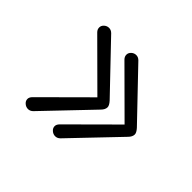

<svg xmlns="http://www.w3.org/2000/svg" viewBox="-85 -406 485 485"><g transform="rotate(45 158.0 -163.0)"><path d="M189.9 -179.2Q198.2 -169.9 198.2 -163.6Q198.2 -155.3 189.9 -147L72.3 -23.9Q66.4 -18.1 59.1 -18.1Q51.8 -18.1 45.9 -23.2Q40 -28.3 40 -35.2Q40 -41.5 45.9 -47.4L162.1 -163.1L45.9 -278.8Q40.5 -284.2 40.5 -291Q40.5 -297.9 46.1 -303Q51.8 -308.1 59.1 -308.1Q66.4 -308.1 72.3 -302.2ZM287.1 -179.2Q295.4 -169.9 295.4 -163.6Q295.4 -155.3 287.1 -147L169.4 -23.9Q163.6 -18.1 156.2 -18.1Q148.9 -18.1 143.1 -23.2Q137.2 -28.3 137.2 -35.2Q137.2 -41.5 143.1 -47.4L259.3 -163.1L143.1 -278.8Q137.7 -284.2 137.7 -291Q137.7 -297.9 143.3 -303Q148.9 -308.1 156.2 -308.1Q163.6 -308.1 169.4 -302.2Z"/></g></svg>

Font: Gruppo
Style: Regular
Weight: 400
Foundry: Vernon Adams
Version: Version 1.000